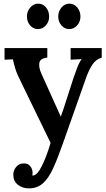

<svg xmlns="http://www.w3.org/2000/svg" viewBox="-20 -764 583 1055"><path d="M139 271Q103 271 78 251Q53 231 53 196Q53 172 69 153Q85 134 110 134Q132 133 145.5 148.5Q159 164 159 186Q159 189 158.5 192.5Q158 196 158 200Q160 201 165 200Q186 195 208 152Q220 129 233 95.5Q246 62 258 21L101 -302Q73 -357 64 -387Q55 -417 51 -438L5 -436V-500H240V-447H238Q200 -443 196 -417.5Q192 -392 209 -356L314 -123Q328 -161 346 -218.5Q364 -276 385 -339Q393 -363 405 -394Q417 -425 429 -439L368 -436V-500H539V-447Q506 -438 486 -406.5Q466 -375 450 -328L325 26Q296 109 271 163Q246 217 215 244Q184 271 139 271ZM360 -604Q336 -604 318 -624Q300 -644 300 -673Q300 -702 318 -723Q336 -744 361 -744Q387 -744 404.5 -723Q422 -702 422 -673Q422 -644 403.5 -624Q385 -604 360 -604ZM189 -604Q164 -604 146 -624Q128 -644 128 -673Q128 -702 146.5 -723Q165 -744 189 -744Q216 -744 233 -723Q250 -702 250 -673Q250 -644 231.5 -624Q213 -604 189 -604Z"/></svg>

Font: Lora SemiBold
Style: Regular
Weight: 600
Designer: Olga Karpushina, Alexei Vanyashin (Cyrillic)
Foundry: Cyreal
Version: Version 3.011; ttfautohint (v1.8.4.7-5d5b)